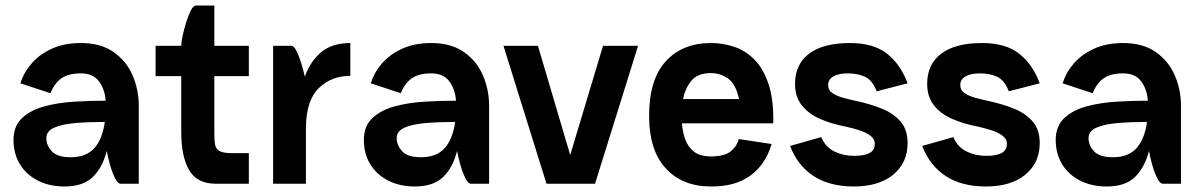

<svg xmlns="http://www.w3.org/2000/svg" viewBox="-20 -666 4360 696"><path d="M163 -328 54 -364Q66 -403 94.5 -436Q123 -469 168 -489.5Q213 -510 273 -510Q345 -510 391.5 -477.5Q438 -445 460.5 -393Q483 -341 483 -283V0H417Q407 0 397 -20Q387 -40 379 -68Q371 -96 367 -119Q352 -59 316.5 -24.5Q281 10 214 10Q159 10 117 -11.5Q75 -33 52 -71Q29 -109 29 -159Q29 -209 60 -238Q91 -267 141 -280.5Q191 -294 249.5 -297.5Q308 -301 363 -301Q360 -343 338.5 -371.5Q317 -400 273 -400Q228 -400 202.5 -382Q177 -364 163 -328ZM148 -165Q148 -139 168 -117.5Q188 -96 236 -96Q292 -96 321.5 -128.5Q351 -161 360 -224Q302 -224 254 -220Q206 -216 177 -203.5Q148 -191 148 -165Z M544 -500H637Q637 -513 642 -536.5Q647 -560 655 -585.5Q663 -611 672 -628.5Q681 -646 690 -646H757V-500H882V-390H757V-179Q757 -158 759.5 -142.5Q762 -127 775 -119Q788 -111 819 -111H882V0H762Q694 0 665.5 -49.5Q637 -99 637 -187V-390H544Z M970 0V-500H1037Q1045 -500 1054.5 -481.5Q1064 -463 1072 -437Q1080 -411 1085 -388Q1105 -444 1144.5 -477Q1184 -510 1250 -510V-391Q1181 -391 1135.5 -346.5Q1090 -302 1089 -204V0Z M1433 -328 1324 -364Q1336 -403 1364.5 -436Q1393 -469 1438 -489.5Q1483 -510 1543 -510Q1615 -510 1661.5 -477.5Q1708 -445 1730.5 -393Q1753 -341 1753 -283V0H1687Q1677 0 1667 -20Q1657 -40 1649 -68Q1641 -96 1637 -119Q1622 -59 1586.5 -24.5Q1551 10 1484 10Q1429 10 1387 -11.5Q1345 -33 1322 -71Q1299 -109 1299 -159Q1299 -209 1330 -238Q1361 -267 1411 -280.5Q1461 -294 1519.5 -297.5Q1578 -301 1633 -301Q1630 -343 1608.5 -371.5Q1587 -400 1543 -400Q1498 -400 1472.5 -382Q1447 -364 1433 -328ZM1418 -165Q1418 -139 1438 -117.5Q1458 -96 1506 -96Q1562 -96 1591.5 -128.5Q1621 -161 1630 -224Q1572 -224 1524 -220Q1476 -216 1447 -203.5Q1418 -191 1418 -165Z M1961 0 1805 -500H1930L2047 -104L2166 -500H2293L2137 0Z M2658 -162 2777 -144Q2755 -69 2699.5 -29Q2644 11 2557 10Q2454 10 2393.5 -55.5Q2333 -121 2333 -246Q2333 -378 2393.5 -444Q2454 -510 2557 -510Q2600 -510 2641 -496.5Q2682 -483 2714.5 -450.5Q2747 -418 2766 -361Q2785 -304 2783 -219H2452Q2454 -191 2463 -163.5Q2472 -136 2494 -117.5Q2516 -99 2557 -99Q2604 -99 2627 -116Q2650 -133 2658 -162ZM2557 -401Q2508 -401 2485.5 -372.5Q2463 -344 2456 -307H2659Q2647 -362 2619 -381.5Q2591 -401 2557 -401Z M3075 10Q2987 10 2929 -28Q2871 -66 2844 -137L2957 -169Q2972 -133 3004.5 -117Q3037 -101 3076 -101Q3112 -101 3131.5 -111Q3151 -121 3151 -145Q3151 -163 3134 -175Q3117 -187 3093 -194.5Q3069 -202 3046 -207Q2993 -217 2951.5 -235.5Q2910 -254 2886 -285Q2862 -316 2862 -362Q2862 -433 2913 -471.5Q2964 -510 3061 -510Q3147 -510 3196 -471Q3245 -432 3270 -364L3158 -335Q3142 -376 3115 -388Q3088 -400 3053 -400Q3020 -400 3001 -389Q2982 -378 2982 -358Q2982 -339 2997.5 -328.5Q3013 -318 3036.5 -311.5Q3060 -305 3084 -300Q3135 -289 3177 -272Q3219 -255 3244.5 -225.5Q3270 -196 3270 -147Q3270 -76 3218 -33Q3166 10 3075 10Z M3554 10Q3466 10 3408 -28Q3350 -66 3323 -137L3436 -169Q3451 -133 3483.5 -117Q3516 -101 3555 -101Q3591 -101 3610.5 -111Q3630 -121 3630 -145Q3630 -163 3613 -175Q3596 -187 3572 -194.5Q3548 -202 3525 -207Q3472 -217 3430.5 -235.5Q3389 -254 3365 -285Q3341 -316 3341 -362Q3341 -433 3392 -471.5Q3443 -510 3540 -510Q3626 -510 3675 -471Q3724 -432 3749 -364L3637 -335Q3621 -376 3594 -388Q3567 -400 3532 -400Q3499 -400 3480 -389Q3461 -378 3461 -358Q3461 -339 3476.5 -328.5Q3492 -318 3515.5 -311.5Q3539 -305 3563 -300Q3614 -289 3656 -272Q3698 -255 3723.5 -225.5Q3749 -196 3749 -147Q3749 -76 3697 -33Q3645 10 3554 10Z M3941 -328 3832 -364Q3844 -403 3872.5 -436Q3901 -469 3946 -489.5Q3991 -510 4051 -510Q4123 -510 4169.5 -477.5Q4216 -445 4238.5 -393Q4261 -341 4261 -283V0H4195Q4185 0 4175 -20Q4165 -40 4157 -68Q4149 -96 4145 -119Q4130 -59 4094.5 -24.5Q4059 10 3992 10Q3937 10 3895 -11.5Q3853 -33 3830 -71Q3807 -109 3807 -159Q3807 -209 3838 -238Q3869 -267 3919 -280.5Q3969 -294 4027.5 -297.5Q4086 -301 4141 -301Q4138 -343 4116.5 -371.5Q4095 -400 4051 -400Q4006 -400 3980.5 -382Q3955 -364 3941 -328ZM3926 -165Q3926 -139 3946 -117.5Q3966 -96 4014 -96Q4070 -96 4099.5 -128.5Q4129 -161 4138 -224Q4080 -224 4032 -220Q3984 -216 3955 -203.5Q3926 -191 3926 -165Z"/></svg>

Font: Haskoy Bold
Style: Regular
Weight: 700
Designer: Ertekin Erdin
Foundry: Ertekin Erdin
Version: Version 1.500; ttfautohint (v1.8.3)